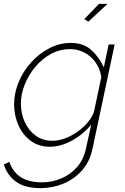

<svg xmlns="http://www.w3.org/2000/svg" viewBox="-45 -750 646 993"><path d="M166 223Q83 223 37.5 189.5Q-8 156 -25 101L3 87Q23 142 64.5 167.5Q106 193 172 193Q224 193 271.5 173Q319 153 353.5 114Q388 75 400 16L427 -106Q386 -55 327 -23Q268 9 213 9Q155 9 113.5 -22Q72 -53 50 -103Q28 -153 28 -210Q28 -269 51.5 -325.5Q75 -382 116 -427.5Q157 -473 210 -500.5Q263 -528 321 -528Q387 -528 427.5 -491Q468 -454 492 -402L517 -520H548L434 16Q420 86 378.5 132Q337 178 281 200.5Q225 223 166 223ZM226 -22Q259 -22 293 -35Q327 -48 357.5 -70Q388 -92 410 -118.5Q432 -145 441 -172L479 -351Q473 -393 450 -426Q427 -459 392.5 -477.5Q358 -496 318 -496Q264 -496 217.5 -470.5Q171 -445 136.5 -403Q102 -361 82.5 -311.5Q63 -262 63 -215Q63 -163 83 -119Q103 -75 139.5 -48.5Q176 -22 226 -22ZM412 -638 391 -651 467 -730H511Z"/></svg>

Font: Raleway ExtraLight
Style: Italic
Weight: 200
Italic angle: -12°
Designer: Matt McInerney, Pablo Impallari, Rodrigo Fuenzalida
Foundry: Matt McInerney, Pablo Impallari, Rodrigo Fuenzalida
Version: Version 4.026